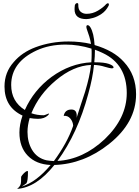

<svg xmlns="http://www.w3.org/2000/svg" viewBox="-20 -1023 896 1236"><path d="M90 193Q99 186 105.5 177.5Q112 169 114 159Q115 155 115.5 145Q116 135 116 117V115Q121 105 134.5 91.5Q148 78 157 78Q160 79 160 81Q160 144 150 157L120 178Q214 149 306 39Q213 35 159 -20.5Q105 -76 105 -170Q105 -221 125 -279Q9 -333 9 -466Q9 -557 68 -623Q121 -686 209 -719Q257 -737 310.5 -746.5Q364 -756 422 -756Q459 -756 495.5 -752Q532 -748 566 -740Q562 -764 555 -787.5Q548 -811 539 -835Q536 -844 536 -850Q536 -861 544 -861Q553 -861 562 -847Q584 -811 589 -733Q648 -716 696 -689Q744 -662 778 -624Q856 -540 856 -416Q856 -234 682 -96Q520 33 330 39Q215 184 90 193ZM140 -315Q197 -443 312 -528Q432 -615 568 -622Q569 -635 569.5 -648Q570 -661 570 -673Q570 -683 570 -692.5Q570 -702 569 -710Q527 -723 485.5 -729.5Q444 -736 402 -736Q297 -736 215 -698Q52 -622 52 -476Q52 -370 140 -315ZM350 13Q514 4 654 -127Q796 -263 796 -424Q796 -608 643 -681Q630 -687 617.5 -692.5Q605 -698 591 -703V-695Q591 -679 590 -660.5Q589 -642 587 -622H592Q651 -622 681 -611.5Q711 -601 711 -589Q711 -583 698 -583Q694 -583 683 -585.5Q672 -588 655 -593Q620 -604 585 -605Q581 -562 571.5 -515Q562 -468 548 -418Q514 -291 464.5 -183.5Q415 -76 350 13ZM327 14Q368 -42 399.5 -98.5Q431 -155 451 -213Q450 -239 433 -259.5Q416 -280 390 -277Q398 -318 440 -318Q474 -318 474 -278Q474 -275 474 -271.5Q474 -268 473 -264Q487 -307 500.5 -349.5Q514 -392 528 -433Q543 -483 552.5 -525.5Q562 -568 566 -605Q452 -600 340 -506Q285 -460 246 -407.5Q207 -355 182 -294Q218 -281 261 -281Q266 -281 279 -286.5Q292 -292 295 -292L296 -291Q296 -288 288 -280Q265 -258 224 -258Q211 -258 197.5 -259.5Q184 -261 171 -263Q157 -215 157 -174Q157 -108 186 -59Q218 -5 280 9Q291 11 302.5 12Q314 13 327 14ZM536 -900Q460 -900 460 -963Q460 -969 460.5 -976Q461 -983 462 -990Q467 -1003 477 -1003Q484 -1003 484 -994Q483 -961 499 -947.5Q515 -934 537 -934Q576 -934 610.5 -954.5Q645 -975 664 -997Q671 -1002 674 -1002Q681 -1002 681 -994Q681 -989 678 -984Q661 -952 633.5 -933.5Q606 -915 579 -907.5Q552 -900 536 -900Z"/></svg>

Font: Lavishly Yours
Style: Regular
Weight: 400
Designer: Robert E. Leuschke
Foundry: Robert E. Leuschke
Version: Version 1.010; ttfautohint (v1.8.3)